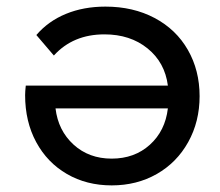

<svg xmlns="http://www.w3.org/2000/svg" viewBox="-20 -556 667 581"><path d="M584 -265Q584 -188 549.5 -126Q515 -64 454.5 -29.5Q394 5 318 5Q242 5 182.5 -29.5Q123 -64 89.5 -126Q56 -188 56 -268Q56 -279 58 -297H488Q479 -367 426.5 -409.5Q374 -452 296 -452Q201 -452 143 -388L90 -450Q126 -492 179.5 -514Q233 -536 299 -536Q383 -536 448 -501.5Q513 -467 548.5 -405Q584 -343 584 -265ZM488 -228H148Q156 -161 202.5 -118.5Q249 -76 318 -76Q387 -76 433.5 -118Q480 -160 488 -228Z"/></svg>

Font: CMG Sans Medium
Style: Regular
Weight: 500
Designer: Julieta Ulanovsky
Foundry: Julieta Ulanovsky
Version: Version 7.200